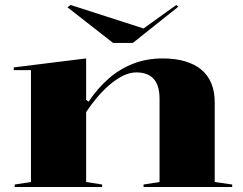

<svg xmlns="http://www.w3.org/2000/svg" viewBox="-20 -749 975 769"><path d="M910 -10V0H555V-10L619 -20V-353Q619 -407 595.5 -433Q572 -459 526 -459Q499 -459 471.5 -445Q444 -431 417.5 -408Q391 -385 367.5 -357Q344 -329 325 -300V-20L389 -10V0H39V-10L104 -20V-468H35V-479L325 -515V-349L335 -342Q371 -396 416 -435Q461 -474 515 -494.5Q569 -515 631 -515Q682 -515 721 -503.5Q760 -492 786.5 -470Q813 -448 826.5 -415Q840 -382 840 -339V-20ZM686 -729 694 -722 512 -577H433L250 -720L263 -729L555 -635Z"/></svg>

Font: Kalnia SemiExpanded Medium
Style: Regular
Weight: 500
Width: 6
Designer: Frida Medrano
Foundry: Frida Medrano
Version: Version 1.105